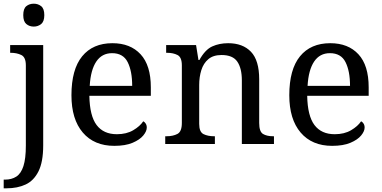

<svg xmlns="http://www.w3.org/2000/svg" viewBox="-32 -780 2067 1040"><path d="M151 -636Q127 -636 110.5 -650Q94 -664 94 -698Q94 -733 110.5 -746.5Q127 -760 151 -760Q174 -760 191 -746.5Q208 -733 208 -698Q208 -664 191 -650Q174 -636 151 -636ZM-12 240V193H-5Q31 193 56.5 176.5Q82 160 95 119.5Q108 79 108 9V-426Q108 -470 83.5 -482Q59 -494 26 -494H23V-536H202V8Q202 97 176.5 148Q151 199 106.5 219.5Q62 240 4 240Z M587 10Q478 10 416.5 -62Q355 -134 355 -264Q355 -404 413 -475Q471 -546 577 -546Q674 -546 729.5 -486Q785 -426 785 -307V-261H452Q454 -152 491.5 -102.5Q529 -53 601 -53Q653 -53 689.5 -74.5Q726 -96 744 -123Q751 -120 757 -111Q763 -102 763 -89Q763 -69 744 -46Q725 -23 686 -6.5Q647 10 587 10ZM684 -315Q684 -395 659.5 -443.5Q635 -492 575 -492Q520 -492 489.5 -446.5Q459 -401 454 -315Z M863 0V-42H871Q905 -42 929 -54.5Q953 -67 953 -114V-426Q953 -470 929.5 -482Q906 -494 873 -494H868V-536H1030L1043 -455H1048Q1079 -511 1117.5 -528.5Q1156 -546 1204 -546Q1283 -546 1327.5 -499.5Q1372 -453 1372 -350V-114Q1372 -67 1392.5 -54.5Q1413 -42 1447 -42H1452V0H1278V-345Q1278 -410 1253.5 -446Q1229 -482 1168 -482Q1123 -482 1096.5 -459.5Q1070 -437 1058.5 -400Q1047 -363 1047 -320V-109Q1047 -65 1070.5 -53.5Q1094 -42 1127 -42H1132V0Z M1767 10Q1658 10 1596.5 -62Q1535 -134 1535 -264Q1535 -404 1593 -475Q1651 -546 1757 -546Q1854 -546 1909.5 -486Q1965 -426 1965 -307V-261H1632Q1634 -152 1671.5 -102.5Q1709 -53 1781 -53Q1833 -53 1869.5 -74.5Q1906 -96 1924 -123Q1931 -120 1937 -111Q1943 -102 1943 -89Q1943 -69 1924 -46Q1905 -23 1866 -6.5Q1827 10 1767 10ZM1864 -315Q1864 -395 1839.5 -443.5Q1815 -492 1755 -492Q1700 -492 1669.5 -446.5Q1639 -401 1634 -315Z"/></svg>

Font: Noto Serif Ahom
Style: Regular
Weight: 400
Designer: Monotype Design Team
Foundry: Monotype Imaging Inc.
Version: Version 2.007; ttfautohint (v1.8.4.7-5d5b)